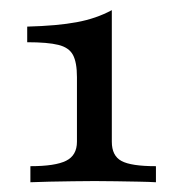

<svg xmlns="http://www.w3.org/2000/svg" viewBox="-20 -718 346 386"><path d="M41.1 -351.6V-383.9Q91.1 -383.9 112.9 -394.8Q134.7 -405.6 134.7 -433.1V-562.9Q134.7 -592.7 126.6 -607.7Q118.5 -622.6 97.2 -627.8Q75.8 -633.1 34.7 -633.1V-664.5Q95.2 -666.1 134.3 -673.4Q173.4 -680.6 204.8 -697.6V-433.1Q204.8 -404.8 224.2 -394.4Q243.5 -383.9 293.5 -383.9V-351.6Q280.6 -352.4 258.9 -352.8Q237.1 -353.2 213.3 -353.6Q189.5 -354 170.2 -354Q150.8 -354 126.6 -353.6Q102.4 -353.2 79.8 -352.8Q57.3 -352.4 41.1 -351.6Z"/></svg>

Font: Playfair 9pt
Style: Regular
Weight: 400
Designer: Claus Eggers Sørensen
Foundry: Claus Eggers Sørensen
Version: Version 2.203